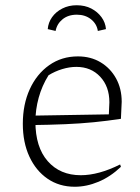

<svg xmlns="http://www.w3.org/2000/svg" viewBox="-20 -705 535 732"><path d="M265 7Q206 7 161.5 -23.5Q117 -54 92 -108Q67 -162 67 -233Q67 -307 93.5 -365Q120 -423 167.5 -456.5Q215 -490 277 -490Q326 -490 363.5 -467.5Q401 -445 422.5 -406Q444 -367 444 -317L441 -252Q388 -244 337.5 -239Q287 -234 228.5 -231.5Q170 -229 94 -228V-264L395 -269L397 -315Q397 -375 362 -412.5Q327 -450 271 -450Q245 -450 217 -441.5Q189 -433 165 -418Q140 -378 127.5 -332.5Q115 -287 115 -241Q115 -144 162 -90.5Q209 -37 288 -37Q356 -37 438 -78L441 -69Q401 -31 355.5 -12Q310 7 265 7ZM272 -685Q304 -685 328 -672.5Q352 -660 367 -639.5Q382 -619 384 -594L353 -587Q349 -614 327 -631.5Q305 -649 273 -649Q240 -649 218.5 -631.5Q197 -614 192 -587L162 -594Q164 -619 178.5 -639.5Q193 -660 217.5 -672.5Q242 -685 272 -685Z"/></svg>

Font: Piazzolla Thin Thin
Style: Regular
Weight: 250
Version: Version 2.005